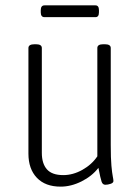

<svg xmlns="http://www.w3.org/2000/svg" viewBox="-20 -689 523 716"><path d="M206 7Q149 7 117.5 -26Q86 -59 86 -116V-510Q86 -524 109 -524H114Q136 -524 136 -510V-119Q136 -79 155 -57.5Q174 -36 216 -36Q252 -36 287 -55.5Q322 -75 343 -106V-510Q343 -524 365 -524H371Q393 -524 393 -510V-149Q393 -98 395.5 -71Q398 -44 400.5 -31.5Q403 -19 403 -14Q403 -7 392.5 -3.5Q382 0 373 0Q363 0 359 -11Q355 -22 347 -63Q323 -32 284 -12.5Q245 7 206 7ZM146 -625Q132 -625 132 -643V-651Q132 -669 146 -669H336Q349 -669 349 -651V-643Q349 -625 336 -625Z"/></svg>

Font: Asap Condensed ExtraLight
Style: Regular
Weight: 200
Width: 3
Designer: Pablo Cosgaya
Foundry: Omnibus-Type
Version: Version 3.001; ttfautohint (v1.8.4.7-5d5b)